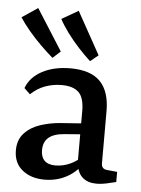

<svg xmlns="http://www.w3.org/2000/svg" viewBox="-49 -690 543 738"><g transform="rotate(5 222.0 -321.0)"><path d="M150 8Q98 8 64.5 -19Q31 -46 31 -95Q31 -136 55 -161.5Q79 -187 116 -199Q153 -211 192 -214L289 -221V-179L212 -173Q171 -170 151 -153Q131 -136 131 -104Q131 -78 145 -64Q159 -50 187 -50Q217 -50 245 -63Q273 -76 289 -96L298 -74Q278 -37 238.5 -14.5Q199 8 150 8ZM43 -336Q59 -379 104.5 -403Q150 -427 213 -427Q291 -427 328 -389Q365 -351 365 -275V-74Q365 -52 386 -50L426 -46V-7Q414 -4 392 1Q370 6 350 6Q318 6 298 -10.5Q278 -27 272 -64V-267Q272 -319 250.5 -339.5Q229 -360 185 -360Q152 -360 121.5 -349Q91 -338 66 -314ZM316 -486 285 -461Q264 -480 239.5 -506.5Q215 -533 194 -561.5Q173 -590 161 -613L225 -650ZM170 -488 140 -461Q119 -479 93.5 -504Q68 -529 45 -556.5Q22 -584 8 -606L69 -647Z"/></g></svg>

Font: Yrsa Medium
Style: Regular
Weight: 500
Designer: Anna Giedrys (Yrsa+Rasa design), David Brezina (Yrsa art-direction, Rasa art-direction, design)
Foundry: Rosetta Type Foundry
Version: Version 2.004